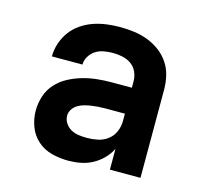

<svg xmlns="http://www.w3.org/2000/svg" viewBox="-84 -621 767 722"><g transform="rotate(15 300.0 -260.0)"><path d="M239 8Q207 8 175.5 0Q144 -8 120 -29Q96 -50 84.5 -80.5Q73 -111 73 -143Q73 -171 82 -199Q91 -227 110.5 -248.5Q130 -270 155.5 -283.5Q181 -297 208.5 -305Q236 -313 264.5 -316Q293 -319 322 -319H400V-344Q400 -363 392 -380.5Q384 -398 369 -408.5Q354 -419 335.5 -423Q317 -427 298 -427Q281 -427 263.5 -424Q246 -421 231.5 -412Q217 -403 207.5 -387.5Q198 -372 198 -355H79Q79 -381 87.5 -406.5Q96 -432 111.5 -453Q127 -474 149 -489Q171 -504 195.5 -512.5Q220 -521 246 -524.5Q272 -528 298 -528Q325 -528 352.5 -524.5Q380 -521 405.5 -511.5Q431 -502 453 -486Q475 -470 490.5 -447.5Q506 -425 512.5 -398Q519 -371 519 -344V0H400V-81Q389 -59 371.5 -41.5Q354 -24 332.5 -12.5Q311 -1 287 3.5Q263 8 239 8ZM286 -93Q307 -93 328 -97.5Q349 -102 366 -115Q383 -128 391.5 -148Q400 -168 400 -189V-218H322Q309 -218 295.5 -217Q282 -216 269 -214Q256 -212 243 -208.5Q230 -205 218.5 -198Q207 -191 199.5 -179.5Q192 -168 192 -155Q192 -139 201 -125.5Q210 -112 224 -104.5Q238 -97 254 -95Q270 -93 286 -93Z"/></g></svg>

Font: Iosevka Aile
Style: Bold
Weight: 700
Designer: Belleve Invis
Foundry: Belleve Invis
Version: Version 28.0.1; ttfautohint (v1.8.4)